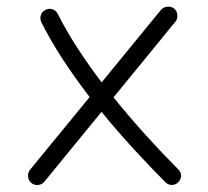

<svg xmlns="http://www.w3.org/2000/svg" viewBox="-20 -521 615 569"><path d="M73.2 21.5Q64.5 14.2 63.2 2.7Q62 -8.8 68.8 -17.6L245.6 -233.4Q203.6 -288.1 166.7 -344.2Q129.9 -400.4 102.5 -455.1Q97.7 -465.3 101.1 -476.1Q104.5 -486.8 114.7 -491.7Q125 -497.1 135.7 -493.4Q146.5 -489.7 151.4 -479.5Q175.8 -430.7 209.2 -379.2Q242.7 -327.6 281.2 -276.9L457 -491.7Q464.4 -500 475.8 -501.2Q487.3 -502.4 496.1 -495.6Q504.4 -488.8 505.6 -477.1Q506.8 -465.3 500 -457L316.4 -232.4Q363.8 -173.8 413.3 -119.1Q462.9 -64.5 508.3 -19Q516.6 -11.2 516.6 -0.2Q516.6 10.7 508.3 19Q500.5 26.9 489.5 27.1Q478.5 27.3 470.2 19Q425.3 -25.9 376.7 -78.9Q328.1 -131.8 280.8 -189.5L111.8 17.1Q105 25.9 93.3 27.1Q81.5 28.3 73.2 21.5Z"/></svg>

Font: Mikhak-FD Light
Style: Regular
Weight: 300
Designer: Amin Abedi
Version: Version 3.2